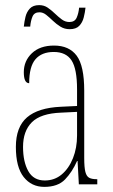

<svg xmlns="http://www.w3.org/2000/svg" viewBox="-20 -720 440 750"><path d="M153 10Q103 10 72.5 -28.5Q42 -67 42 -146Q42 -224 85.5 -261.5Q129 -299 218 -303L281 -306V-371Q281 -451 259.5 -484Q238 -517 190 -517Q143 -517 118.5 -488.5Q94 -460 94 -395Q73 -395 73 -438Q73 -482 104.5 -512Q136 -542 191 -542Q250 -542 279.5 -502.5Q309 -463 309 -366V-103Q309 -66 313.5 -48.5Q318 -31 328.5 -25.5Q339 -20 358 -20H360V0H288L283 -91H281Q262 -48 234 -19Q206 10 153 10ZM155 -15Q193 -15 221 -38.5Q249 -62 265 -102Q281 -142 281 -191V-283L219 -280Q139 -277 104.5 -242.5Q70 -208 70 -146Q70 -88 90.5 -51.5Q111 -15 155 -15ZM252 -606Q232 -606 216 -616Q200 -626 186.5 -639Q173 -652 160.5 -662Q148 -672 134 -672Q114 -672 107 -655.5Q100 -639 98 -616H73Q75 -635 79.5 -654Q84 -673 96.5 -686.5Q109 -700 133 -700Q152 -700 166.5 -690Q181 -680 194.5 -667Q208 -654 221.5 -644Q235 -634 251 -634Q272 -634 279.5 -651Q287 -668 289 -690H314Q312 -671 307 -651.5Q302 -632 289.5 -619Q277 -606 252 -606Z"/></svg>

Font: Noto Serif Ethiopic ExtraCondensed Thin
Style: Regular
Weight: 100
Width: 2
Designer: Monotype Design Team
Foundry: Monotype Imaging Inc.
Version: Version 2.102; ttfautohint (v1.8.4.7-5d5b)